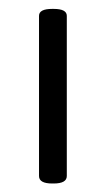

<svg xmlns="http://www.w3.org/2000/svg" viewBox="-20 -417 241 438"><path d="M99.1 1.6Q69 1.6 69 -15.5V-380.9Q69 -396.7 99.1 -396.7H102.3Q132.4 -396.7 132.4 -380.9V-15.5Q132.4 1.6 102.3 1.6Z"/></svg>

Font: Jaldi
Style: Regular
Weight: 400
Designer: Pablo Cosgaya and Nicolas Silva
Foundry: Omnibus-Type
Version: Version 1.001;PS 001.001;hotconv 1.0.70;makeotf.lib2.5.58329